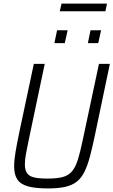

<svg xmlns="http://www.w3.org/2000/svg" viewBox="-20 -1045 634 1073"><path d="M248 8Q178 8 136.5 -3.5Q95 -15 77 -42Q59 -69 59 -116Q59 -149 66.5 -193.5Q74 -238 86 -297L169 -688H230L141 -265Q131 -218 125 -184.5Q119 -151 119 -126Q119 -95 131 -77.5Q143 -60 170.5 -53.5Q198 -47 246 -47Q300 -47 332 -56Q364 -65 383.5 -89Q403 -113 416 -155.5Q429 -198 443 -265L533 -688H594L512 -297Q497 -224 483 -171.5Q469 -119 451.5 -84Q434 -49 408 -29Q382 -9 343.5 -0.5Q305 8 248 8ZM471 -804 486 -876H545L529 -804ZM284 -804 299 -876H358L342 -804ZM314 -982 324 -1025H578L569 -982Z"/></svg>

Font: Saira SemiCondensed Light
Style: Italic
Weight: 300
Width: 4
Italic angle: -12°
Designer: Hector Gatti with collaboration of the Omnibus-Type team
Foundry: Omnibus-Type
Version: Version 1.101